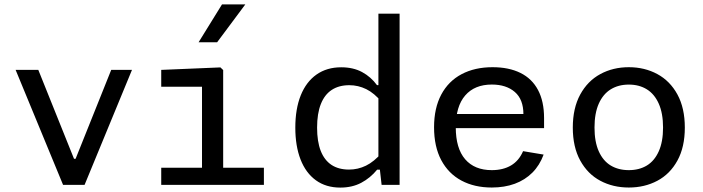

<svg xmlns="http://www.w3.org/2000/svg" viewBox="-20 -826 3140 858"><path d="M151.2 -513.7 310.8 -116.3H317.8L477 -513.7H569.8L358 0H261.8L49.8 -513.7Z M882.7 0V-468.3L905.2 -438.5H700.5V-513.7L965 -524.8L977.3 -513V0ZM700.5 -76.5H1159.3V0H700.5ZM950.3 -637.2 1076.2 -806.2H972L867.5 -637.2Z M1671 -765H1765.7V0H1685.3L1674.8 -92.5H1671ZM1504.8 -525.3Q1558.5 -525.3 1598.1 -503.9Q1637.7 -482.5 1664.7 -445.5H1686.8V-369Q1652.8 -409.8 1616.8 -427.6Q1580.7 -445.3 1541 -445.3Q1494.7 -445.3 1462.6 -424.3Q1430.5 -403.3 1413.8 -361.1Q1397 -318.8 1397 -255.7Q1397 -193.5 1413.2 -151.9Q1429.5 -110.3 1461.2 -89.2Q1493 -68.2 1539.7 -68.2Q1579.5 -68.2 1615.5 -85.7Q1651.5 -103.2 1686.8 -144V-67.7H1665.2Q1634.7 -30.5 1594.2 -9.1Q1553.8 12.3 1500.8 12.3Q1436.7 12.3 1391.6 -20.4Q1346.5 -53.2 1323.1 -113.3Q1299.7 -173.5 1299.7 -255.7Q1299.7 -339.2 1323.9 -399.8Q1348.2 -460.3 1394.3 -492.8Q1440.5 -525.3 1504.8 -525.3Z M2181 -525.7Q2254 -525.7 2305.6 -500.2Q2357.2 -474.8 2384.2 -424Q2411.3 -373.2 2411.3 -298.5V-253.3H1991.8V-316.7H2344.2L2319 -294.8V-315.5Q2319 -381.8 2280.6 -415Q2242.2 -448.2 2177.8 -448.2Q2101 -448.2 2058.8 -399.4Q2016.7 -350.7 2016.7 -257.3Q2016.7 -163 2058.7 -114.3Q2100.7 -65.7 2177.8 -65.7Q2228.2 -65.7 2263.7 -86.7Q2299.2 -107.7 2317.5 -150.5L2409.3 -135.2Q2391.8 -87.5 2359.1 -54.6Q2326.3 -21.7 2280.4 -4.8Q2234.5 12 2177.7 12Q2100.2 12 2042.1 -19Q1984 -50 1951.8 -110.4Q1919.7 -170.8 1919.7 -257.3Q1919.7 -342.8 1951.8 -403.2Q1984 -463.5 2042.9 -494.6Q2101.8 -525.7 2181 -525.7Z M2790 12Q2719.3 12 2662.7 -18.2Q2606 -48.3 2572.8 -108.8Q2539.7 -169.2 2539.7 -255.8Q2539.7 -342.7 2572.8 -403.5Q2606 -464.3 2662.8 -495Q2719.5 -525.7 2790 -525.7Q2860.5 -525.7 2917.4 -495Q2974.3 -464.3 3007.3 -403.7Q3040.3 -343 3040.3 -255.8Q3040.3 -168.8 3007.3 -108.6Q2974.3 -48.3 2917.5 -18.2Q2860.7 12 2790 12ZM2790 -448Q2743.8 -448 2709.4 -426.9Q2675 -405.8 2655.8 -362.8Q2636.7 -319.8 2636.7 -256Q2636.7 -192.3 2655.8 -149.7Q2675 -107 2709.3 -86.3Q2743.7 -65.7 2790 -65.7Q2836.3 -65.7 2870.5 -86.3Q2904.7 -107 2923.8 -149.7Q2943 -192.3 2943 -256Q2943 -319.8 2923.8 -362.8Q2904.7 -405.8 2870.4 -426.9Q2836.2 -448 2790 -448Z"/></svg>

Font: Monaspace Neon Var
Style: Regular
Weight: 400
Designer: Riley Cran and the Lettermatic Team
Version: Version 1.000 (Monaspace Neon Var)